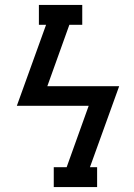

<svg xmlns="http://www.w3.org/2000/svg" viewBox="-20 -755 540 775"><path d="M197 0V-80H249L338 -328H48L166 -655H137V-735Q181 -735 224.5 -735Q268 -735 312 -735V-655H260L171 -407H461L343 -80H372V0Z"/></svg>

Font: Iosevka Slab Medium
Style: Italic
Weight: 500
Italic angle: -9°
Monospace: yes
Designer: Belleve Invis
Foundry: Belleve Invis
Version: Version 11.1.0; ttfautohint (v1.8.3)